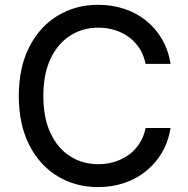

<svg xmlns="http://www.w3.org/2000/svg" viewBox="-20 -757 772 787"><path d="M382.3 9.8Q288.6 9.8 215.1 -35.2Q141.6 -80.1 99.4 -163.8Q57.1 -247.6 57.1 -363.3Q57.1 -479.5 99.4 -563.2Q141.6 -647 215.3 -692.1Q289.1 -737.3 382.3 -737.3Q439 -737.3 488.8 -720.9Q538.6 -704.6 577.9 -673.3Q617.2 -642.1 643.6 -597.2Q669.9 -552.2 679.2 -495.1H576.7Q569.3 -531.7 551.5 -559.1Q533.7 -586.4 507.6 -605.5Q481.4 -624.5 449.7 -634Q418 -643.6 383.3 -643.6Q318.8 -643.6 267.8 -611.1Q216.8 -578.6 187.3 -516.4Q157.7 -454.1 157.7 -363.3Q157.7 -272.9 187.5 -210.4Q217.3 -147.9 268.3 -116Q319.3 -84 382.8 -84Q418 -84 449.7 -93.8Q481.4 -103.5 507.6 -122.3Q533.7 -141.1 551.5 -168.7Q569.3 -196.3 577.1 -232.4H679.2Q670.4 -177.2 644.8 -133.1Q619.1 -88.9 579.8 -56.6Q540.5 -24.4 490.5 -7.3Q440.4 9.8 382.3 9.8Z"/></svg>

Font: Inter Cardless
Style: Regular
Weight: 400
Designer: Rasmus Andersson
Foundry: rsms
Version: Version 4.001;git-9221beed3